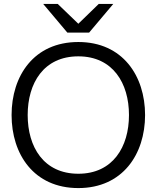

<svg xmlns="http://www.w3.org/2000/svg" viewBox="-20 -946 797 978"><path d="M379 12C605 12 719 -161 719 -360C719 -559 605 -732 379 -732C152 -732 39 -559 39 -360C39 -161 152 12 379 12ZM121 -360C121 -522 202 -659 379 -659C555 -659 637 -522 637 -360C637 -198 555 -61 379 -61C202 -61 121 -198 121 -360ZM200 -926 323 -780H434L557 -926H483L379 -825L274 -926Z"/></svg>

Font: Aspekta 350
Style: Regular
Weight: 350
Designer: Ivo Dolenc
Version: Version 2.000